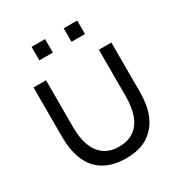

<svg xmlns="http://www.w3.org/2000/svg" viewBox="-173 -849 928 986"><g transform="rotate(-30 291.0 -356.5)"><path d="M426 -645.5V-725.5H346V-645.5ZM235.5 -645.5V-725.5H155.5V-645.5ZM60 -246.5C60 -196 67.5 -152 82 -114C111.5 -38 179 13.5 290.5 13.5C346.5 13.5 391.5 2 426 -22C494 -69 521.5 -146 521.5 -246.5V-540H447.5V-264.5C447.5 -221.5 442 -185 431.5 -155C410 -94.5 364.5 -56.5 290.5 -56.5C254 -56.5 224 -65.5 200.5 -83C154 -118.5 134 -178.5 134 -264.5V-540H60Z"/></g></svg>

Font: Vela Sans
Style: Regular
Weight: 400
Designer: Principal design: Mikhail Sharanda - project Manrope.
Design modification: Ravid Balaliev
Foundry: Mikhail Sharanda
Version: Version 1.001